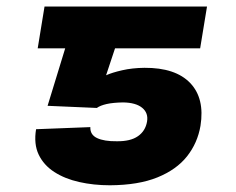

<svg xmlns="http://www.w3.org/2000/svg" viewBox="-20 -548 710 577"><path d="M271 -223.6 123 -230 214.4 -528.3H602.1L581.5 -402.8H325.7L298.8 -321.8Q317.4 -330.1 347.4 -336.9Q377.4 -343.8 414.1 -344.2Q507.3 -344.7 551.5 -298.6Q595.7 -252.4 582.5 -169.9Q573.7 -118.2 542 -78.1Q510.3 -38.1 453.1 -14.9Q396 8.3 310.5 8.8Q261.2 8.8 218 -1Q174.8 -10.7 143.1 -31.2Q111.3 -51.8 96.2 -83.5Q81.1 -115.2 88.4 -159.7L251.5 -166Q250.5 -143.1 271.7 -133.1Q293 -123 331.1 -123.5Q372.1 -123 394.5 -138.7Q417 -154.3 421.9 -182.6Q426.3 -208.5 407.2 -224.1Q388.2 -239.7 349.6 -240.2Q319.8 -239.7 300.5 -235.4Q281.2 -231 271 -223.6ZM271.5 -528.3 250.5 -402.8H93.3L113.8 -528.3Z"/></svg>

Font: Inter 28pt ExtraBold
Style: Italic
Weight: 800
Italic angle: -9.3988°
Designer: Rasmus Andersson
Foundry: rsms
Version: Version 4.001;git-66647c0bb